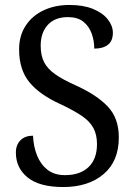

<svg xmlns="http://www.w3.org/2000/svg" viewBox="-20 -744 544 774"><path d="M235 10Q139 10 91.5 -28.5Q44 -67 44 -129Q44 -160 62.5 -178.5Q81 -197 113 -197Q115 -153 129.5 -117Q144 -81 171.5 -59.5Q199 -38 242 -38Q303 -38 337 -70.5Q371 -103 371 -163Q371 -201 356.5 -228Q342 -255 309.5 -277Q277 -299 224 -324Q140 -362 98.5 -412.5Q57 -463 57 -545Q57 -600 83.5 -640.5Q110 -681 156 -702.5Q202 -724 260 -724Q316 -724 355 -708Q394 -692 414.5 -666Q435 -640 435 -612Q435 -579 415 -563.5Q395 -548 360 -548Q360 -580 349.5 -609Q339 -638 316 -656.5Q293 -675 254 -675Q201 -675 172.5 -643.5Q144 -612 144 -560Q144 -521 157.5 -494Q171 -467 202 -445Q233 -423 287 -399Q369 -362 414 -315Q459 -268 459 -190Q459 -94 397.5 -42Q336 10 235 10Z"/></svg>

Font: Noto Serif Sinhala SemiCondensed
Style: Regular
Weight: 400
Width: 4
Designer: Jelle Bosma - Monotype Design Team
Foundry: Monotype Imaging Inc.
Version: Version 2.007; ttfautohint (v1.8.4.7-5d5b)